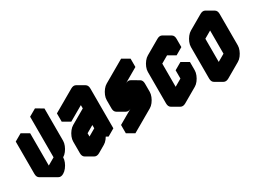

<svg xmlns="http://www.w3.org/2000/svg" viewBox="-41 -1328 2683 2007"><g transform="rotate(-30 1300.0 -324.5)"><path d="M303 40Q269 60 243 45Q217 30 217 -10L390 -110V-600L476 -650V-260Q476 -234 464 -204Q452 -174 432.5 -148.5Q413 -123 390 -110Q390 -84 378 -54Q366 -24 346 1.5Q326 27 303 40ZM130 -450 217 -500V-10Q182 10 156 -5Q130 -20 130 -60ZM476 -650 390 -600 303 -650 390 -700ZM390 -600V-110L303 -160V-650ZM390 -110 217 -10 130 -60 303 -160ZM217 -10Q217 30 243 45L156 -5Q130 -20 130 -60ZM217 -500 130 -450 43 -500 130 -550ZM130 -450V-60Q130 -20 156 -5L69 -55Q43 -70 43 -110V-500Z M650 -490 910 -640Q944 -660 970 -645Q996 -630 996 -590V-110L910 -60V-160Q910 -134 898 -104Q886 -74 866 -48.5Q846 -23 823 -10L737 40Q702 60 676 45Q650 30 650 -10V-150Q650 -177 662 -206.5Q674 -236 694 -261.5Q714 -287 737 -300L910 -400V-540L650 -390ZM737 -60 910 -160V-300L737 -200ZM910 -540V-400L823 -450V-590ZM910 -160V-60L823 -110V-210ZM910 -300V-160L823 -210V-350ZM910 -160 737 -60 650 -110 823 -210ZM910 -400 737 -300Q714 -287 694 -261.5Q674 -236 662 -206.5Q650 -177 650 -150V-10Q650 30 676 45L589 -5Q563 -20 563 -60V-200Q563 -227 575 -256.5Q587 -286 607 -311.5Q627 -337 650 -350L823 -450ZM970 -645Q944 -660 910 -640L650 -490L563 -540L823 -690Q858 -710 884 -695ZM650 -490V-390L563 -440V-540Z M1257 -200Q1222 -180 1196 -195Q1170 -210 1170 -250V-350Q1170 -377 1182 -406.5Q1194 -436 1214 -461.5Q1234 -487 1257 -500L1516 -650V-550L1257 -400V-300L1430 -400Q1464 -420 1490 -405Q1516 -390 1516 -350V-250Q1516 -224 1504 -194Q1492 -164 1472.5 -138.5Q1453 -113 1430 -100L1170 50V-50L1430 -200V-300ZM1430 -300V-200L1343 -250V-350ZM1430 -200 1170 -50 1083 -100 1343 -250ZM1170 -50V50L1083 0V-100ZM1490 -405Q1464 -420 1430 -400L1257 -300L1170 -350L1343 -450Q1378 -470 1404 -455ZM1516 -650 1257 -500Q1234 -487 1214 -461.5Q1194 -436 1182 -406.5Q1170 -377 1170 -350V-250Q1170 -210 1196 -195L1109 -245Q1083 -260 1083 -300V-400Q1083 -427 1095 -456.5Q1107 -486 1127 -511.5Q1147 -537 1170 -550L1430 -700Z M1777 -540 1950 -640Q1984 -660 2010 -645Q2036 -630 2036 -590V-490L1950 -440V-540L1777 -440V-60L1950 -160V-260L2036 -310V-210Q2036 -184 2024 -154Q2012 -124 1992.5 -98.5Q1973 -73 1950 -60L1777 40Q1742 60 1716 45Q1690 30 1690 -10V-390Q1690 -417 1702 -446.5Q1714 -476 1734 -501.5Q1754 -527 1777 -540ZM2036 -310 1950 -260 1863 -310 1950 -360ZM1950 -260V-160L1863 -210V-310ZM1950 -160 1777 -60 1690 -110 1863 -210ZM1950 -540V-440L1863 -490V-590ZM2010 -645Q1984 -660 1950 -640L1777 -540Q1754 -527 1734 -501.5Q1714 -476 1702 -446.5Q1690 -417 1690 -390V-10Q1690 30 1716 45L1629 -5Q1603 -20 1603 -60V-440Q1603 -467 1615 -496.5Q1627 -526 1647 -551.5Q1667 -577 1690 -590L1863 -690Q1898 -710 1924 -695Z M2297 -540 2470 -640Q2504 -660 2530 -645Q2556 -630 2556 -590V-210Q2556 -184 2544 -154Q2532 -124 2512.5 -98.5Q2493 -73 2470 -60L2297 40Q2262 60 2236 45Q2210 30 2210 -10V-390Q2210 -417 2222 -446.5Q2234 -476 2254 -501.5Q2274 -527 2297 -540ZM2297 -60 2470 -160V-540L2297 -440ZM2470 -540V-160L2383 -210V-590ZM2470 -160 2297 -60 2210 -110 2383 -210ZM2530 -645Q2504 -660 2470 -640L2297 -540Q2274 -527 2254 -501.5Q2234 -476 2222 -446.5Q2210 -417 2210 -390V-10Q2210 30 2236 45L2149 -5Q2123 -20 2123 -60V-440Q2123 -467 2135 -496.5Q2147 -526 2167 -551.5Q2187 -577 2210 -590L2383 -690Q2418 -710 2444 -695Z"/></g></svg>

Font: Nabla
Style: Regular
Weight: 400
Designer: Arthur Reinders Folmer
Foundry: Typearture
Version: Version 1.002